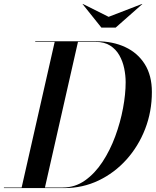

<svg xmlns="http://www.w3.org/2000/svg" viewBox="-56 -961 796 981"><path d="M499 -875 670 -941 671 -940 535 -820H462L366 -940L367 -941ZM273 0H-36V-3H54.6L223.4 -747H124V-750H439Q520.5 -750 583.9 -720.4Q647.4 -690.9 683.7 -633.2Q720 -575.5 720 -491Q720 -390.9 685.6 -302.1Q651.1 -213.4 589.9 -145.4Q528.6 -77.4 447.5 -38.7Q366.4 0 273 0ZM433 -747H342.4L173.6 -3H265Q327.4 -3 378.2 -38.9Q429 -74.8 467.8 -134Q506.6 -193.2 532.9 -264.6Q559.2 -336 572.6 -408.2Q586 -480.4 586 -541Q586 -575.5 578.6 -611.6Q571.1 -647.8 553.8 -678.5Q536.4 -709.2 506.8 -728.1Q477.2 -747 433 -747Z"/></svg>

Font: Bodoni* 72 Medium
Style: Italic
Weight: 500
Italic angle: -13°
Version: Version 1.002; ttfautohint (v0.97) -l 8 -r 50 -G 200 -x 14 -